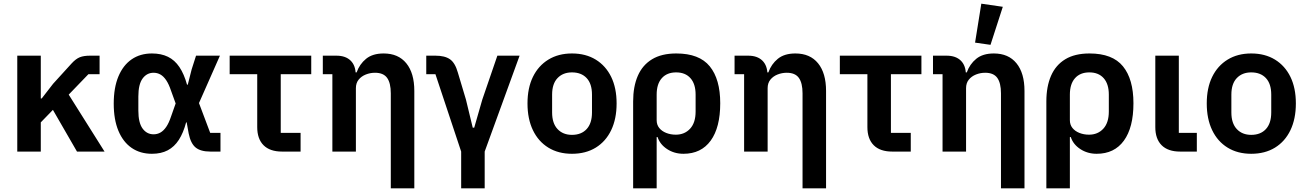

<svg xmlns="http://www.w3.org/2000/svg" viewBox="-20 -825 7112 1045"><path d="M399 0 268 -227 202 -159V0H74V-522H202V-289H207L269 -369L370 -480Q393 -505 414.5 -513.5Q436 -522 470 -522H522V-421H461L354 -310L549 0Z M1180 -102V0H1125Q1072 0 1045 -22Q1018 -44 1007 -98L996 -159H993Q978 -102 953.5 -64Q929 -26 893 -7Q857 12 807 12Q743 12 696.5 -20Q650 -52 624.5 -113Q599 -174 599 -261Q599 -348 624.5 -409Q650 -470 696.5 -502Q743 -534 807 -534Q857 -534 894 -516Q931 -498 956.5 -460Q982 -422 998 -364H1002L1023 -447L1047 -522H1177L1063 -264L1124 -102ZM816 -94Q836 -94 853 -103.5Q870 -113 884.5 -134Q899 -155 911 -191L936 -262L911 -331Q899 -367 884.5 -388.5Q870 -410 853 -419.5Q836 -429 816 -429Q779 -429 756 -397.5Q733 -366 733 -300V-223Q733 -157 756 -125.5Q779 -94 816 -94Z M1616 0H1515Q1449 0 1414.5 -34.5Q1380 -69 1380 -133V-421H1230V-522H1674V-421H1508V-102H1616Z M1917 0H1789V-421H1737V-522H1811Q1861 -522 1888.5 -495Q1916 -468 1916 -418V-412L1877 -431H1921Q1937 -476 1972.5 -505Q2008 -534 2068 -534Q2148 -534 2191.5 -480.5Q2235 -427 2235 -330V200H2107V-317Q2107 -373 2087 -401Q2067 -429 2021 -429Q1995 -429 1971 -419.5Q1947 -410 1932 -391.5Q1917 -373 1917 -345Z M2490 200V0L2350 -421H2300V-522H2350Q2401 -522 2429 -502.5Q2457 -483 2472 -430L2516 -283L2553 -130H2561L2605 -283L2687 -522H2808L2618 0V200Z M3093 12Q3019 12 2964.5 -21.5Q2910 -55 2880.5 -116.5Q2851 -178 2851 -262Q2851 -346 2880.5 -406.5Q2910 -467 2964.5 -500.5Q3019 -534 3093 -534Q3168 -534 3222.5 -500.5Q3277 -467 3306.5 -406.5Q3336 -346 3336 -262Q3336 -178 3306.5 -116.5Q3277 -55 3222.5 -21.5Q3168 12 3093 12ZM3093 -91Q3144 -91 3173 -122.5Q3202 -154 3202 -213V-310Q3202 -369 3173 -400Q3144 -431 3093 -431Q3044 -431 3014.5 -400Q2985 -369 2985 -310V-213Q2985 -154 3014.5 -122.5Q3044 -91 3093 -91Z M3426 200V-273Q3426 -354 3451.5 -412.5Q3477 -471 3529 -502.5Q3581 -534 3661 -534Q3786 -534 3843 -464Q3900 -394 3900 -263Q3900 -131 3848 -59.5Q3796 12 3700 12Q3650 12 3611 -13.5Q3572 -39 3559 -79H3554V200ZM3658 -92Q3706 -92 3736 -124.5Q3766 -157 3766 -218V-310Q3766 -368 3738 -399.5Q3710 -431 3660 -431Q3610 -431 3582 -399.5Q3554 -368 3554 -310V-171Q3554 -146 3568 -128.5Q3582 -111 3606 -101.5Q3630 -92 3658 -92Z M4158 0H4030V-421H3978V-522H4052Q4102 -522 4129.5 -495Q4157 -468 4157 -418V-412L4118 -431H4162Q4178 -476 4213.5 -505Q4249 -534 4309 -534Q4389 -534 4432.5 -480.5Q4476 -427 4476 -330V200H4348V-317Q4348 -373 4328 -401Q4308 -429 4262 -429Q4236 -429 4212 -419.5Q4188 -410 4173 -391.5Q4158 -373 4158 -345Z M4937 0H4836Q4770 0 4735.5 -34.5Q4701 -69 4701 -133V-421H4551V-522H4995V-421H4829V-102H4937Z M5238 0H5110V-421H5058V-522H5132Q5182 -522 5209.5 -495Q5237 -468 5237 -418V-412L5198 -431H5242Q5258 -476 5293.5 -505Q5329 -534 5389 -534Q5469 -534 5512.5 -480.5Q5556 -427 5556 -330V200H5428V-317Q5428 -373 5408 -401Q5388 -429 5342 -429Q5316 -429 5292 -419.5Q5268 -410 5253 -391.5Q5238 -373 5238 -345ZM5438 -788 5371 -581 5287 -593 5321 -805Z M5675 200V-273Q5675 -354 5700.5 -412.5Q5726 -471 5778 -502.5Q5830 -534 5910 -534Q6035 -534 6092 -464Q6149 -394 6149 -263Q6149 -131 6097 -59.5Q6045 12 5949 12Q5899 12 5860 -13.5Q5821 -39 5808 -79H5803V200ZM5907 -92Q5955 -92 5985 -124.5Q6015 -157 6015 -218V-310Q6015 -368 5987 -399.5Q5959 -431 5909 -431Q5859 -431 5831 -399.5Q5803 -368 5803 -310V-171Q5803 -146 5817 -128.5Q5831 -111 5855 -101.5Q5879 -92 5907 -92Z M6494 -102V0H6403Q6337 0 6302.5 -34.5Q6268 -69 6268 -133V-522H6396V-102Z M6790 12Q6716 12 6661.5 -21.5Q6607 -55 6577.5 -116.5Q6548 -178 6548 -262Q6548 -346 6577.5 -406.5Q6607 -467 6661.5 -500.5Q6716 -534 6790 -534Q6865 -534 6919.5 -500.5Q6974 -467 7003.5 -406.5Q7033 -346 7033 -262Q7033 -178 7003.5 -116.5Q6974 -55 6919.5 -21.5Q6865 12 6790 12ZM6790 -91Q6841 -91 6870 -122.5Q6899 -154 6899 -213V-310Q6899 -369 6870 -400Q6841 -431 6790 -431Q6741 -431 6711.5 -400Q6682 -369 6682 -310V-213Q6682 -154 6711.5 -122.5Q6741 -91 6790 -91Z"/></svg>

Font: IBM Plex Sans SemiBold
Style: Regular
Weight: 600
Designer: Mike Abbink, Paul van der Laan, Pieter van Rosmalen
Foundry: Bold Monday
Version: Version 3.201